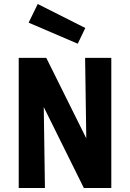

<svg xmlns="http://www.w3.org/2000/svg" viewBox="-20 -946 654 966"><path d="M409.2 -805.2 371.1 -726.1 124 -832 169.9 -925.8ZM206.1 0H74.2V-654.8H212.9L414.1 -250L408.2 -654.8H540V0H401.9L200.2 -407.2Z"/></svg>

Font: IntelOne Mono Bold
Style: Regular
Weight: 700
Designer: Fred Shallcrass
Foundry: Frere-Jones Type LLC
Version: Version 1.200;hotconv 1.1.0;makeotfexe 2.6.0;FJTRelease1.2